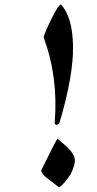

<svg xmlns="http://www.w3.org/2000/svg" viewBox="-20 -774 420 830"><path d="M303.2 -86.9Q306.2 -61 284.7 -20Q275.9 -6.3 260.3 12.7Q244.6 31.7 234.9 35.6L184.6 -3.4Q175.8 -9.3 169.4 -16.6Q163.1 -23.9 157.2 -35.6Q216.8 -157.7 228.5 -174.8L247.6 -157.7Q297.9 -118.2 303.2 -86.9ZM237.8 -245.1Q234.4 -238.8 230.2 -236.3Q226.1 -233.9 222.7 -234.6Q219.2 -235.4 217.5 -239Q215.8 -242.7 216.8 -248Q231.9 -441.4 168.9 -612.3Q169.9 -626 201.4 -690.4Q232.9 -754.9 243.7 -754.4Q293.5 -700.7 295.7 -574.7Q297.9 -448.7 237.8 -245.1Z"/></svg>

Font: IranNastaliq
Style: Regular
Weight: 400
Designer: Hossein Zahedi
Version: Version 1.5